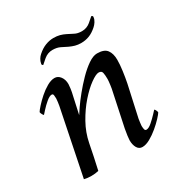

<svg xmlns="http://www.w3.org/2000/svg" viewBox="-139 -681 763 797"><g transform="rotate(-30 242.5 -282.5)"><path d="M224 -571Q241 -571 254 -567.5Q267 -564 279 -558Q294 -551 307.5 -543.5Q321 -536 342 -536Q365 -536 383 -551Q401 -566 406 -571Q406 -571 406 -571Q409 -570 411 -568.5Q413 -567 412 -562Q411 -552 404.5 -542Q398 -532 391 -526Q372 -509 353.5 -502Q335 -495 315 -495Q299 -495 286.5 -498.5Q274 -502 261 -508Q247 -515 232 -522.5Q217 -530 196 -530Q173 -530 155 -515Q137 -500 132 -495Q130 -496 128 -497.5Q126 -499 127 -504Q129 -515 134.5 -524Q140 -533 147 -539Q166 -556 185.5 -563.5Q205 -571 224 -571ZM175 -322 157 -240Q161 -247 175.5 -268Q190 -289 211.5 -315.5Q233 -342 257.5 -367Q282 -392 306 -408.5Q330 -425 349 -425Q383 -425 396 -407.5Q409 -390 409 -360Q409 -338 405 -308.5Q401 -279 396 -254L363 -104Q362 -97 360.5 -86.5Q359 -76 359 -72Q359 -65 360.5 -56.5Q362 -48 369 -48Q380 -48 395.5 -61.5Q411 -75 424 -89Q437 -103 438 -104Q440 -104 443.5 -97.5Q447 -91 447 -86Q443 -79 429 -64Q415 -49 396 -33Q377 -17 356.5 -5.5Q336 6 319 6Q303 6 294.5 -8.5Q286 -23 286 -45Q286 -51 288 -66Q290 -81 293 -97L327 -258Q329 -265 331.5 -284Q334 -303 334 -311Q334 -330 331.5 -341.5Q329 -353 315 -353Q302 -353 275.5 -334Q249 -315 220 -282Q191 -249 167.5 -207Q144 -165 135 -119Q128 -84 123 -59.5Q118 -35 110 0Q94 4 75 4Q57 4 41 0L105 -315Q106 -320 107.5 -331.5Q109 -343 109 -347Q109 -348 109 -349Q109 -356 108 -363.5Q107 -371 100 -371Q90 -371 74 -357.5Q58 -344 45.5 -330Q33 -316 31 -314Q29 -314 25 -321.5Q21 -329 21 -333Q25 -340 38.5 -355Q52 -370 70 -386Q88 -402 108 -413.5Q128 -425 145 -425Q161 -425 172 -410.5Q183 -396 183 -374Q183 -368 181 -353Q179 -338 175 -322Z"/></g></svg>

Font: Amiri
Style: Italic
Weight: 400
Italic angle: 10°
Designer: Khaled Hosny
Version: Version 0.113